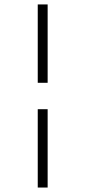

<svg xmlns="http://www.w3.org/2000/svg" viewBox="-20 -634 385 852"><path d="M147.5 -266.6V-614.3H191.4V-266.6ZM147.5 198.2V-149.4H191.4V198.2Z"/></svg>

Font: Namkio Khamti
Style: Bold
Weight: 700
Designer: Debbi Hosken
Foundry: SIL International
Version: Version 3.917